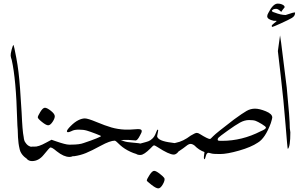

<svg xmlns="http://www.w3.org/2000/svg" viewBox="-20 -850 1660 1062"><path d="M121 -61Q132 -44 147.5 -39.5Q163 -35 177.5 -23.5Q192 -12 192 0Q192 12 184.5 23Q177 34 154.5 34Q132 34 113 16Q94 -2 89 -23.5Q84 -45 82.5 -58Q81 -71 79.5 -91Q78 -111 78 -132Q76 -152 75 -187Q69 -411 45 -518Q40 -532 39 -541.5Q38 -551 44.5 -576Q51 -601 55 -601Q57 -599 70.5 -528.5Q84 -458 91 -359.5Q98 -261 99.5 -229Q101 -197 102 -180.5Q103 -164 104.5 -143.5Q106 -123 107.5 -113.5Q109 -104 111 -92Q113 -70 121 -61Z M283 -207Q283 -194 270.5 -175.5Q258 -157 246.5 -157Q235 -157 212 -175.5Q189 -194 189 -201Q189 -208 203 -231Q217 -254 228.5 -254Q240 -254 261.5 -237Q283 -220 283 -207ZM364 18Q333 18 294 -13L279 -25Q271 -31 268 -32Q265 -33 261 -34H257Q255 -34 222 6Q194 41 157 41Q139 41 128 28.5Q117 16 117 0Q117 -16 131 -28.5Q145 -41 168.5 -39Q192 -37 235 -61L265 -77L291 -68Q343 -50 361 -50Q383 -50 392 -39Q401 -28 401 -14.5Q401 -1 390.5 8.5Q380 18 364 18Z M390 14H370Q330 14 330 -16Q330 -50 374 -50Q420 -50 443 -59Q488 -74 513.5 -84.5Q539 -95 539 -97Q539 -99 509 -110.5Q479 -122 460.5 -127.5Q442 -133 416 -133Q390 -133 376 -125Q351 -113 350 -124Q350 -132 371.5 -153.5Q393 -175 413 -185Q433 -195 449.5 -195Q466 -195 514 -175Q562 -155 596.5 -145Q631 -135 672 -133H697L743 -136Q765 -136 764 -125Q764 -117 755 -102Q741 -74 731 -73Q728 -73 691 -76H671Q649 -76 648.5 -75.5Q648 -75 665.5 -69Q683 -63 716 -61Q749 -59 768 -53Q787 -47 787 -30Q787 5 758 5Q735 5 701.5 -10.5Q668 -26 645 -47Q620 -72 615 -72Q589 -72 537.5 -44Q486 -16 455.5 -3.5Q425 9 390 14Z M855 -128 849 -96Q854 -70 929 -61Q957 -58 964 -53Q973 -47 973.5 -32.5Q974 -18 963 -6.5Q952 5 941 5Q915 5 852 -36Q838 -45 833 -46Q828 -47 812 -29Q777 6 758.5 7Q740 8 731 -0.5Q722 -9 722 -20.5Q722 -32 724 -38.5Q726 -45 733 -48.5Q740 -52 765.5 -58.5Q791 -65 801.5 -69Q812 -73 823.5 -84Q835 -95 842 -114Q849 -133 852 -133Q855 -133 855 -128ZM792 149Q792 141 807 118Q822 95 832.5 95Q843 95 863.5 111Q884 127 889 135Q894 146 881 169Q868 192 855.5 192Q843 192 817.5 172Q792 152 792 149Z M906 -29 910 -38Q915 -53 954 -60.5Q993 -68 1035 -100Q1060 -115 1068 -115Q1076 -115 1085 -109Q1130 -81 1142 -81Q1144 -81 1160 -97.5Q1176 -114 1274 -189Q1322 -224 1344 -236.5Q1366 -249 1390.5 -249Q1415 -249 1450.5 -234.5Q1486 -220 1486 -200Q1486 -195 1478 -169Q1447 -85 1406 -61Q1369 -36 1302.5 -17Q1236 2 1197.5 2Q1159 2 1150 -1L1134 -5Q1123 -5 1118.5 13Q1114 31 1111 31Q1106 28 1108.5 11Q1111 -6 1111 -9Q1080 -20 1056 -45Q1044 -54 1034 -54Q1024 -54 1010 -42.5Q996 -31 972.5 -15.5Q949 0 939 0Q929 0 917.5 -8.5Q906 -17 906 -29ZM1208 -71Q1319 -71 1422 -124Q1451 -136 1451 -144Q1451 -150 1428.5 -163.5Q1406 -177 1394 -181.5Q1382 -186 1357.5 -186Q1333 -186 1307.5 -172Q1282 -158 1237.5 -126Q1193 -94 1188.5 -88.5Q1184 -83 1184 -78.5Q1184 -74 1187 -72.5Q1190 -71 1208 -71Z M1583 -141 1586 -118Q1586 -38 1572 -26Q1570 -26 1559.5 -159.5Q1549 -293 1533 -429Q1517 -565 1517 -567.5Q1517 -570 1523 -611L1529 -654L1535 -614Q1537 -600 1542 -558Q1542 -558 1566 -366Q1583 -193 1583 -141ZM1560 -767Q1562 -767 1582 -774Q1602 -781 1608 -781H1612V-778Q1612 -761 1594 -750.5Q1576 -740 1533 -720.5Q1490 -701 1486 -701Q1484 -701 1483 -706Q1482 -711 1496 -721.5Q1510 -732 1510 -733.5Q1510 -735 1506 -735H1500Q1496 -735 1494 -735Q1458 -743 1458 -760Q1458 -768 1464 -778Q1490 -830 1516 -830Q1532 -830 1544 -823.5Q1556 -817 1554 -809Q1552 -807 1544 -796.5Q1536 -786 1536 -784Q1518 -801 1509 -801Q1500 -801 1495 -799.5Q1490 -798 1486 -794Q1482 -790 1486 -786.5Q1490 -783 1498 -781Q1534 -767 1560 -767Z"/></svg>

Font: AMoshref-Naskh
Style: Naskh
Weight: 500
Version: Version 0.001